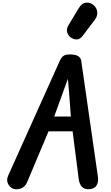

<svg xmlns="http://www.w3.org/2000/svg" viewBox="-20 -1410 828 1432"><path d="M78 -2.5Q52 -13.5 39.2 -40.8Q26.5 -68 41.5 -101.5L424 -952Q435.5 -978.5 450.8 -991.2Q466 -1004 502 -1004Q542 -1004 562.2 -991.8Q582.5 -979.5 586 -956L710 -93.5Q715.5 -54 701.8 -29.5Q688 -5 655.5 0Q617.5 6 595 -13.2Q572.5 -32.5 567 -75.5L521.5 -430.5H342L182 -50.5Q168 -16.5 136.8 -4.8Q105.5 7 78 -2.5ZM384.5 -541H508.5L494.5 -727.5L486.5 -822L452.5 -729.5ZM513 -1127Q490 -1141 481.8 -1167.2Q473.5 -1193.5 490 -1221L567 -1348.5Q591 -1388.5 623.8 -1390.2Q656.5 -1392 679.5 -1370.5Q703 -1349.5 705.2 -1319.5Q707.5 -1289.5 689 -1265L596.5 -1142.5Q578 -1118 556.2 -1116Q534.5 -1114 513 -1127Z"/></svg>

Font: Edu NSW ACT Hand
Style: Regular
Weight: 400
Designer: Tina and Corey Anderson, Eben Sorkin, Mirko Velimirovic
Foundry: Sorkin Type Co.
Version: Version 2.000